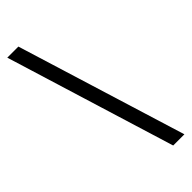

<svg xmlns="http://www.w3.org/2000/svg" viewBox="-314 -838 1054 1054"><g transform="rotate(-45 212.5 -311.5)"><path d="M407 181 103 -804H17L320 181Z"/></g></svg>

Font: Noto Serif KR Black
Style: Regular
Weight: 900
Version: Version 1.001;PS 1.001;hotconv 16.6.54;makeotf.lib2.5.65590